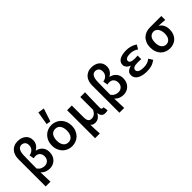

<svg xmlns="http://www.w3.org/2000/svg" viewBox="143 -1969 3314 3314"><g transform="rotate(-45 1800.0 -311.5)"><path d="M82 178V-484Q82 -534 94.5 -576.5Q107 -619 133.5 -650.5Q160 -682 199.5 -700Q239 -718 293 -718Q332 -718 368.5 -707.5Q405 -697 433.5 -675Q462 -653 479 -619.5Q496 -586 496 -541Q496 -439 400 -383V-379Q433 -373 460.5 -357.5Q488 -342 508.5 -318.5Q529 -295 540 -264Q551 -233 551 -196Q551 -144 534 -105Q517 -66 489.5 -40Q462 -14 426.5 -1Q391 12 354 12Q312 12 270 -3Q228 -18 191 -58Q193 2 195 60Q197 118 199 178ZM323 -83Q347 -83 367.5 -91Q388 -99 404 -114Q420 -129 429 -151.5Q438 -174 438 -204Q438 -252 410 -285Q382 -318 325 -318Q301 -318 280 -312L265 -398Q298 -404 320.5 -417Q343 -430 357.5 -448Q372 -466 378 -487Q384 -508 384 -531Q384 -579 357 -603Q330 -627 294 -627Q247 -627 221.5 -586.5Q196 -546 194 -468Q192 -388 191 -310Q190 -232 190 -151Q222 -110 256.5 -96.5Q291 -83 323 -83Z M900 12Q852 12 808 -5Q764 -22 730.5 -55Q697 -88 677 -136Q657 -184 657 -245Q657 -306 677 -354Q697 -402 730.5 -435Q764 -468 808 -485.5Q852 -503 900 -503Q948 -503 992 -485.5Q1036 -468 1069.5 -435Q1103 -402 1123 -354Q1143 -306 1143 -245Q1143 -184 1123 -136Q1103 -88 1069.5 -55Q1036 -22 992 -5Q948 12 900 12ZM900 -82Q960 -82 992 -126.5Q1024 -171 1024 -245Q1024 -320 992 -364.5Q960 -409 900 -409Q840 -409 808 -364.5Q776 -320 776 -245Q776 -171 808 -126.5Q840 -82 900 -82ZM933 -559 855 -571 896 -815 1011 -796Z M1274 192V-491H1389V-202Q1389 -142 1409.5 -114.5Q1430 -87 1474 -87Q1507 -87 1536.5 -105Q1566 -123 1596 -176V-491H1712Q1710 -445 1709 -395.5Q1708 -346 1706.5 -297Q1705 -248 1704.5 -202.5Q1704 -157 1704 -120Q1704 -99 1713 -90.5Q1722 -82 1736 -82Q1740 -82 1743.5 -82Q1747 -82 1754 -84L1768 2Q1745 12 1708 12Q1664 12 1640 -10.5Q1616 -33 1608 -86H1605Q1580 -38 1545 -15Q1510 8 1470 8Q1444 8 1421 0.5Q1398 -7 1381 -30Q1381 4 1382 32Q1383 60 1384 85.5Q1385 111 1386.5 137Q1388 163 1390 192Z M1882 178V-484Q1882 -534 1894.5 -576.5Q1907 -619 1933.5 -650.5Q1960 -682 1999.5 -700Q2039 -718 2093 -718Q2132 -718 2168.5 -707.5Q2205 -697 2233.5 -675Q2262 -653 2279 -619.5Q2296 -586 2296 -541Q2296 -439 2200 -383V-379Q2233 -373 2260.5 -357.5Q2288 -342 2308.5 -318.5Q2329 -295 2340 -264Q2351 -233 2351 -196Q2351 -144 2334 -105Q2317 -66 2289.5 -40Q2262 -14 2226.5 -1Q2191 12 2154 12Q2112 12 2070 -3Q2028 -18 1991 -58Q1993 2 1995 60Q1997 118 1999 178ZM2123 -83Q2147 -83 2167.5 -91Q2188 -99 2204 -114Q2220 -129 2229 -151.5Q2238 -174 2238 -204Q2238 -252 2210 -285Q2182 -318 2125 -318Q2101 -318 2080 -312L2065 -398Q2098 -404 2120.5 -417Q2143 -430 2157.5 -448Q2172 -466 2178 -487Q2184 -508 2184 -531Q2184 -579 2157 -603Q2130 -627 2094 -627Q2047 -627 2021.5 -586.5Q1996 -546 1994 -468Q1992 -388 1991 -310Q1990 -232 1990 -151Q2022 -110 2056.5 -96.5Q2091 -83 2123 -83Z M2725 12Q2669 12 2624 2Q2579 -8 2547 -27Q2515 -46 2497.5 -74Q2480 -102 2480 -138Q2480 -189 2511.5 -216Q2543 -243 2593 -257V-261Q2548 -276 2525.5 -305.5Q2503 -335 2503 -367Q2503 -402 2519.5 -428Q2536 -454 2566 -470.5Q2596 -487 2637.5 -495Q2679 -503 2729 -503Q2783 -503 2833.5 -487.5Q2884 -472 2927 -443L2883 -367Q2815 -414 2734 -414Q2675 -414 2645.5 -397.5Q2616 -381 2616 -351Q2616 -324 2645.5 -309Q2675 -294 2737 -294Q2766 -294 2802 -297V-210Q2760 -213 2721 -213Q2594 -213 2594 -149Q2594 -115 2628 -96Q2662 -77 2737 -77Q2775 -77 2814 -87.5Q2853 -98 2893 -130L2940 -55Q2885 -15 2834.5 -1.5Q2784 12 2725 12Z M3287 12Q3239 12 3196.5 -4.5Q3154 -21 3122 -53Q3090 -85 3071.5 -132Q3053 -179 3053 -240Q3053 -304 3073 -351.5Q3093 -399 3126.5 -430Q3160 -461 3203 -476Q3246 -491 3292 -491H3574V-395Q3532 -399 3498.5 -401.5Q3465 -404 3424 -405V-401Q3467 -377 3490 -331.5Q3513 -286 3513 -223Q3513 -168 3496 -124.5Q3479 -81 3449 -50.5Q3419 -20 3377.5 -4Q3336 12 3287 12ZM3288 -82Q3340 -82 3371.5 -122Q3403 -162 3403 -234Q3403 -267 3395.5 -296.5Q3388 -326 3373.5 -348.5Q3359 -371 3337.5 -384Q3316 -397 3289 -397Q3237 -397 3204.5 -359Q3172 -321 3172 -240Q3172 -166 3204 -124Q3236 -82 3288 -82Z"/></g></svg>

Font: Source Code Pro Semibold
Style: Regular
Weight: 600
Monospace: yes
Designer: Paul D. Hunt, Teo Tuominen
Foundry: Adobe Systems Incorporated
Version: Version 2.030;PS 1.000;hotconv 16.6.51;makeotf.lib2.5.65220